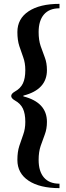

<svg xmlns="http://www.w3.org/2000/svg" viewBox="-20 -762 343 994"><path d="M288 212Q186 212 128 173.5Q70 135 70 66Q70 24 80 -6.5Q90 -37 100.5 -66Q111 -95 111 -131Q111 -174 98.5 -200Q86 -226 57 -242Q38 -253 38 -265Q38 -277 57 -288Q86 -304 98.5 -330Q111 -356 111 -399Q111 -436 100.5 -464.5Q90 -493 80 -523.5Q70 -554 70 -596Q70 -665 128 -703.5Q186 -742 288 -742V-719Q235 -719 207.5 -687Q180 -655 180 -596Q180 -554 190.5 -523.5Q201 -493 212 -464.5Q223 -436 223 -399Q223 -298 101 -267V-263Q223 -232 223 -131Q223 -95 212 -66Q201 -37 190.5 -6.5Q180 24 180 66Q180 125 207.5 157Q235 189 288 189Z"/></svg>

Font: Platypi SemiBold
Style: Regular
Weight: 600
Designer: David Sargent
Foundry: Bolt Cutter Type
Version: Version 1.200; ttfautohint (v1.8.4.7-5d5b)